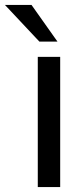

<svg xmlns="http://www.w3.org/2000/svg" viewBox="-77 -760 341 780"><path d="M167.5 0H76.5V-529H167.5ZM156.5 -591H83L-57 -740H51Z"/></svg>

Font: 1883 Sans
Style: Regular
Weight: 400
Designer: 1883 Sans project is a fork of Public Sans.
Version: Version 1.009